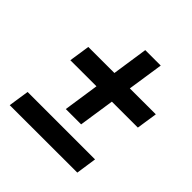

<svg xmlns="http://www.w3.org/2000/svg" viewBox="-173 -824 926 926"><g transform="rotate(45 290.0 -361.0)"><path d="M231.5 -213.5 301.5 -685.5H407L336 -213.5ZM27 -35.5 43 -141.5H503L487.5 -36ZM80.5 -395.5 96.5 -502 556.5 -502.5 540.5 -396Z"/></g></svg>

Font: Public Sans Thin
Style: Bold Italic
Weight: 700
Italic angle: -8°
Version: Version 2.001